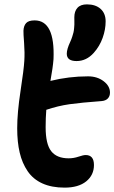

<svg xmlns="http://www.w3.org/2000/svg" viewBox="-20 -878 526 883"><path d="M332 -597.2Q287.1 -597.2 287.1 -630.9Q287.1 -651.9 303.2 -686Q308.6 -697.8 312.3 -709.5Q315.9 -721.2 317.9 -728.8Q319.8 -736.3 320.8 -748.5Q321.8 -760.7 322 -764.4Q322.3 -768.1 322 -782Q321.8 -795.9 321.8 -797.9Q321.8 -826.2 336.2 -842Q350.6 -857.9 379.9 -857.9Q419.4 -857.9 442.6 -837.2Q465.8 -816.4 465.8 -779.8Q465.8 -742.2 452.1 -703.9Q438.5 -665.5 411.1 -634.8Q377.4 -597.2 332 -597.2ZM276.9 -15.1Q217.8 -15.1 175 -34.4Q132.3 -53.7 107.2 -90.6Q82 -127.4 70.6 -176Q59.1 -224.6 59.1 -288.1Q59.1 -359.9 74.5 -460Q89.8 -560.1 91.8 -598.1Q94.2 -635.7 90.8 -680.2Q87.4 -724.6 87.9 -736.8Q88.9 -759.3 100.1 -771.7Q111.3 -784.2 139.2 -784.2Q233.4 -784.2 226.1 -606Q223.1 -566.9 211.9 -505.9Q296.4 -526.9 384.8 -526.9Q427.2 -526.9 456.5 -504.6Q485.8 -482.4 485.8 -452.1Q485.8 -435.5 475.8 -425Q465.8 -414.6 446.8 -413.1Q353 -406.2 299.8 -398.7Q246.6 -391.1 192.9 -373Q189.9 -335.9 189.9 -293Q189.9 -215.3 215.6 -182.6Q241.2 -149.9 295.9 -149.9Q318.8 -149.9 341.1 -157.5Q363.3 -165 374 -165Q412.1 -165 412.1 -119.1Q412.1 -72.8 376.5 -43.9Q340.8 -15.1 276.9 -15.1Z"/></svg>

Font: Shantell Sans Irregular Bouncy
Style: Regular
Weight: 600
Designer: Stephen Nixon, Anya Danilova, Shantell Martin
Foundry: Arrow Type
Version: Version 1.006;[9816181b4]